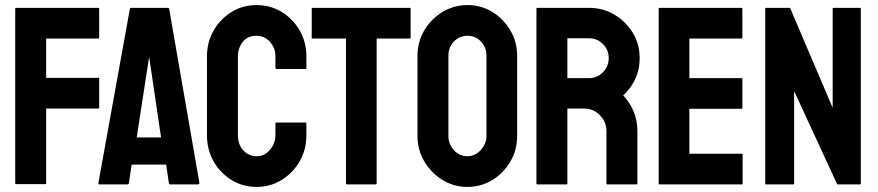

<svg xmlns="http://www.w3.org/2000/svg" viewBox="-20 -727 3461 757"><path d="M44 -1Q40 -1 40 -5V-692Q40 -696 44 -696H367Q371 -696 371 -692V-579Q371 -575 367 -575H162V-420H367Q371 -420 371 -416V-303Q371 -299 367 -299H162V-5Q162 -1 158 -1Z M373 0Q367 0 368 -6L492 -692Q493 -696 497 -696H642Q646 -696 647 -692L766 -7Q767 0 760 0H651Q647 0 646 -4L635 -78H499L488 -4Q487 0 483 0ZM519 -185H615L568 -503Z M992 10Q937 10 892.5 -17.5Q848 -45 822 -91Q796 -137 796 -194V-505Q796 -560 822 -606Q848 -652 892.5 -679.5Q937 -707 992 -707Q1046 -707 1090.5 -680Q1135 -653 1161.5 -607Q1188 -561 1188 -505V-459Q1188 -455 1184 -455H1070Q1066 -455 1066 -459V-505Q1066 -538 1044.5 -562Q1023 -586 990 -586Q956 -586 937 -561.5Q918 -537 918 -505V-194Q918 -157 939.5 -134Q961 -111 992 -111Q1023 -111 1044.5 -136.5Q1066 -162 1066 -194V-240Q1066 -244 1070 -244H1184Q1188 -244 1188 -240V-194Q1188 -137 1161.5 -91Q1135 -45 1090.5 -17.5Q1046 10 992 10Z M1348 0Q1344 0 1344 -4V-575H1213Q1209 -575 1209 -579V-692Q1209 -696 1213 -696H1595Q1599 -696 1599 -692V-579Q1599 -575 1595 -575H1465V-4Q1465 0 1461 0Z M1823 10Q1769 10 1724.5 -17.5Q1680 -45 1653 -90.5Q1626 -136 1626 -191V-507Q1626 -562 1653 -607.5Q1680 -653 1725 -680Q1770 -707 1823 -707Q1877 -707 1921 -680Q1965 -653 1992 -607.5Q2019 -562 2019 -507V-191Q2019 -136 1992.5 -90.5Q1966 -45 1921.5 -17.5Q1877 10 1823 10ZM1823 -111Q1853 -111 1875.5 -135.5Q1898 -160 1898 -191V-507Q1898 -540 1876.5 -563Q1855 -586 1823 -586Q1792 -586 1770 -563.5Q1748 -541 1748 -507V-191Q1748 -158 1770 -134.5Q1792 -111 1823 -111Z M2099 0Q2095 0 2095 -4V-692Q2095 -696 2099 -696H2303Q2357 -696 2402 -669.5Q2447 -643 2474.5 -598.5Q2502 -554 2502 -498Q2502 -461 2491 -431.5Q2480 -402 2464.5 -381.5Q2449 -361 2437 -351Q2493 -291 2493 -210V-4Q2493 0 2489 0H2375Q2371 0 2371 -4V-210Q2371 -246 2345.5 -272.5Q2320 -299 2283 -299H2217V-4Q2217 0 2213 0ZM2217 -419H2303Q2334 -419 2357 -442Q2380 -465 2380 -498Q2380 -530 2357.5 -553Q2335 -576 2303 -576H2217Z M2581 0Q2577 0 2577 -4V-692Q2577 -696 2581 -696H2903Q2907 -696 2907 -692V-579Q2907 -575 2903 -575H2698V-419H2903Q2907 -419 2907 -415V-302Q2907 -298 2903 -298H2698V-121H2904Q2908 -121 2908 -116V-4Q2908 0 2904 0Z M3001 0Q2997 0 2997 -4V-692Q2997 -696 3001 -696H3095L3263 -302V-692Q3263 -696 3267 -696H3370Q3374 -696 3374 -692V-4Q3374 0 3370 0H3281L3111 -368V-4Q3111 0 3107 0Z"/></svg>

Font: AL Dynamic
Style: Regular
Weight: 400
Version: Version 1.000; ttfautohint (v1.8.2) -l 8 -r 50 -G 200 -x 14 